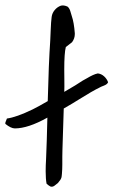

<svg xmlns="http://www.w3.org/2000/svg" viewBox="-130 -701 426 721"><path d="M166.5 -327.6Q143.6 -313 109.4 -293.5Q107.9 -257.3 104.5 -139.2Q104 -130.4 104 -112.3Q104 -112.3 104 -83.5Q104 -65.4 102.5 -47.9Q102.1 -42.5 101.6 -39.3Q101.1 -36.1 100.6 -33.9Q100.1 -31.7 98.6 -29.1Q97.2 -26.4 96.2 -25.1Q95.2 -23.9 92.3 -20Q89.4 -16.1 87.4 -13.7Q85 -12.2 79.3 -7.3Q73.7 -2.4 69.3 -0.7Q64.9 1 59.6 -0.5Q52.7 -3.9 44.9 -11.2Q41.5 -28.8 41.5 -57.6Q41.5 -80.1 43 -103.5Q45.9 -168.9 47.9 -259.3Q-24.4 -218.8 -74.2 -218.8Q-88.9 -218.8 -109.9 -235.8Q-110.4 -238.8 -109.4 -242.2Q-108.4 -245.6 -106.4 -249.8Q-104.5 -253.9 -104 -255.9Q-68.4 -260.7 -7.8 -290Q16.1 -301.8 49.3 -321.3Q52.7 -461.4 58.6 -547.4Q59.1 -552.2 60.3 -586.2Q61.5 -620.1 64 -637.7Q65.9 -651.9 75.4 -663.3Q85 -674.8 98.6 -679.7Q108.9 -682.6 123.5 -676.3Q128.4 -672.4 131.1 -666.7Q133.8 -661.1 136 -652.6Q138.2 -644 139.6 -640.6Q147.9 -616.7 150.9 -576.2V-572.8Q150.9 -556.6 140.6 -542.5Q138.7 -541.5 117.2 -524.4Q111.3 -502 111.3 -440.4Q111.3 -428.7 111.6 -407.2Q111.8 -385.7 111.8 -376.5Q111.8 -372.6 111.6 -365.7Q111.3 -358.9 111.3 -356Q158.7 -383.3 180.7 -398.4Q187 -401.4 198 -408Q209 -414.6 218.5 -418.9Q228 -423.3 237.3 -425.3Q250.5 -423.8 261 -414.3Q271.5 -404.8 275.9 -392.1Q272.9 -384.3 260 -379.4Q247.1 -374.5 244.6 -372.6Q216.3 -358.9 166.5 -327.6Z"/></svg>

Font: Avessa
Style: Medium
Weight: 500
Designer: Arman Khorramak
Foundry: Arman Khorramak
Version: Version 1.000; ttfautohint (v1.8.1)